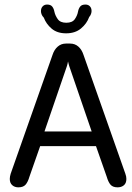

<svg xmlns="http://www.w3.org/2000/svg" viewBox="-20 -814 579 844"><path d="M60.5 9.5Q44.5 9.5 33.8 0Q23 -9.5 23 -27.5Q23 -32.5 24 -38.2Q25 -44 27 -50.5L211 -573Q218.5 -596 233.8 -609.2Q249 -622.5 270 -622.5H288Q309.5 -622.5 324.5 -609.2Q339.5 -596 347 -573L531 -50.5Q533.5 -44 534.5 -38.2Q535.5 -32.5 535.5 -27.5Q535.5 -9 524.8 0.2Q514 9.5 497 9.5Q476 9.5 466 -2Q456 -13.5 449 -37.5L402 -171.5H156.5L109.5 -37.5Q102.5 -13.5 92.2 -2Q82 9.5 60.5 9.5ZM175.5 -236H383L284 -524.5Q282.5 -529.5 281.2 -534.8Q280 -540 279 -544Q278.5 -540 277.2 -534.8Q276 -529.5 274.5 -524.5ZM355.5 -794Q368 -794 375.2 -786.2Q382.5 -778.5 382.5 -765.5Q382.5 -760 380.2 -753Q378 -746 372 -739Q361.5 -710 336 -688.8Q310.5 -667.5 270.5 -667.5Q231.5 -667.5 207.2 -688Q183 -708.5 172.5 -736.5Q165.5 -743.5 162.8 -751Q160 -758.5 160 -765Q160 -778 167.5 -786Q175 -794 187 -794Q202.5 -794 209.5 -785.2Q216.5 -776.5 219 -763Q222.5 -746 233.8 -730Q245 -714 271.5 -714Q298 -714 309 -730Q320 -746 323 -763Q325.5 -776.5 332.5 -785.2Q339.5 -794 355.5 -794Z"/></svg>

Font: Sono
Style: Regular
Weight: 400
Designer: Tyler Finck
Foundry: Tyler Finck
Version: Version 2.112